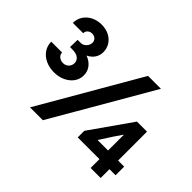

<svg xmlns="http://www.w3.org/2000/svg" viewBox="-141 -1026 1307 1307"><g transform="rotate(45 512.5 -372.0)"><path d="M35.2 -418.5H139.6Q139.6 -398.4 155.3 -385.3Q170.9 -372.1 194.3 -371.6Q219.2 -372.1 235.1 -387.9Q251 -403.8 251 -428.2Q251 -450.7 232.2 -466.8Q213.4 -482.9 171.9 -482.9H151.4L153.3 -554.2H181.6Q198.2 -554.2 211.4 -562.7Q224.6 -571.3 231.9 -584.5Q239.3 -597.7 239.3 -611.8Q239.3 -630.4 226.6 -642.3Q213.9 -654.3 193.4 -654.8Q173.8 -654.3 160.9 -642.8Q147.9 -631.3 148.4 -612.8H48.8Q48.8 -650.4 68.1 -680.2Q87.4 -710 121.1 -726.8Q154.8 -743.7 196.3 -743.7Q238.8 -743.7 270.8 -726.6Q302.7 -709.5 319.8 -681.2Q336.9 -652.8 336.9 -619.6Q336.9 -586.4 319.6 -561Q302.2 -535.6 272 -521.5Q310.5 -507.3 332.8 -478.8Q355 -450.2 354.5 -412.6Q354.5 -376 333.5 -346.7Q312.5 -317.4 276.1 -300.5Q239.7 -283.7 195.3 -283.7Q150.4 -283.7 113.8 -300.8Q77.1 -317.9 56.2 -348.4Q35.2 -378.9 35.2 -418.5ZM666 -719.7H790L373 0H249ZM832.5 -85H623.5V-148.4L832.5 -446.3H929.2V-168H987.8V-85H929.2V0H832.5ZM832.5 -168V-318.4H830.6L787.6 -254.9L732.9 -169.9V-168Z"/></g></svg>

Font: Reddit Sans Strawberry
Style: Bold
Weight: 700
Designer: Stephen Hutchings
Foundry: Reddit
Version: Version 1.013